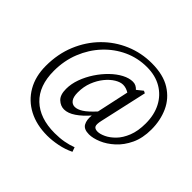

<svg xmlns="http://www.w3.org/2000/svg" viewBox="-189 -877 1249 1249"><g transform="rotate(45 436.0 -252.5)"><path d="M335 -185Q335 -144 349.5 -124Q364 -104 388 -104Q412 -104 442 -123Q472 -142 516 -190L564 -412Q551 -420 537 -424.5Q523 -429 509 -429Q484 -429 454 -411Q424 -393 397 -360Q370 -327 352.5 -282.5Q335 -238 335 -185ZM580 -43Q532 -43 516.5 -71Q501 -99 506 -143Q467 -98 426.5 -70.5Q386 -43 350 -43Q318 -43 291.5 -67.5Q265 -92 265 -147Q265 -194 282.5 -242Q300 -290 329 -334Q358 -378 394 -413Q430 -448 468 -468Q506 -488 540 -488Q556 -488 568.5 -481.5Q581 -475 591 -464L632 -497L648 -489L575 -162Q566 -123 574 -109Q582 -95 607 -95Q629 -95 660 -109.5Q691 -124 721 -154.5Q751 -185 771 -235Q791 -285 791 -355Q791 -434 760 -493.5Q729 -553 672 -586.5Q615 -620 537 -620Q453 -620 379 -586Q305 -552 248 -491Q191 -430 158.5 -349Q126 -268 126 -174Q126 -37 202.5 36Q279 109 416 109Q462 109 500.5 102Q539 95 573 82L584 113Q539 135 488 145Q437 155 393 155Q295 155 221.5 116.5Q148 78 107 7Q66 -64 66 -160Q66 -270 104 -361.5Q142 -453 208 -520Q274 -587 360 -623.5Q446 -660 542 -660Q648 -660 715 -618Q782 -576 813.5 -506.5Q845 -437 845 -353Q845 -274 817.5 -215.5Q790 -157 747.5 -118.5Q705 -80 660 -61.5Q615 -43 580 -43Z"/></g></svg>

Font: Source Serif Pro
Style: Italic
Weight: 400
Italic angle: -12°
Designer: Frank Grießhammer
Foundry: Adobe Systems Incorporated
Version: Version 3.001;hotconv 1.0.111;makeotfexe 2.5.65597